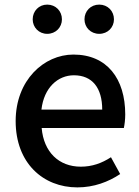

<svg xmlns="http://www.w3.org/2000/svg" viewBox="-20 -801 605 834"><path d="M316 13C388 13 451 -11 502 -45L462 -118C422 -92 380 -77 331 -77C236 -77 170 -140 161 -245H518C521 -259 524 -281 524 -304C524 -459 445 -564 299 -564C171 -564 48 -453 48 -275C48 -93 167 13 316 13ZM160 -325C171 -421 232 -474 301 -474C381 -474 424 -419 424 -325ZM185 -654C222 -654 249 -682 249 -717C249 -753 222 -781 185 -781C149 -781 122 -753 122 -717C122 -682 149 -654 185 -654ZM411 -654C448 -654 475 -682 475 -717C475 -753 448 -781 411 -781C374 -781 347 -753 347 -717C347 -682 374 -654 411 -654Z"/></svg>

Font: Source Han Sans JP Medium
Style: Regular
Weight: 500
Designer: Ryoko NISHIZUKA 西塚涼子 (kana, bopomofo & ideographs); Paul D. Hunt (Latin, Greek & Cyrillic); Sandoll Communications 산돌커뮤니
Foundry: Adobe
Version: Version 2.002;hotconv 1.0.116;makeotfexe 2.5.65601